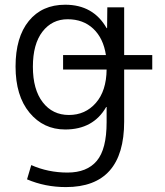

<svg xmlns="http://www.w3.org/2000/svg" viewBox="-20 -550 689 801"><path d="M252 -530.3Q369.1 -530.3 424.8 -432.6H426.8L427.7 -519.5H498V-320.3H615.2V-259.8H498V-43Q498 230.5 254.9 230.5Q168 230.5 92.8 198.2L110.4 138.7Q180.7 169.9 261.7 169.9Q342.8 169.9 383.8 121.1Q424.8 72.3 424.8 -40V-103.5H422.9Q369.1 -9.8 252 -9.8Q161.1 -9.8 103 -80.1Q44.9 -150.4 44.9 -272.5Q44.9 -394.5 100.1 -462.4Q155.3 -530.3 252 -530.3ZM424.8 -259.8H243.2V-320.3H421.9Q411.1 -390.6 369.1 -430.2Q327.1 -469.7 262.2 -469.7Q197.3 -469.7 157.2 -418Q117.2 -366.2 117.2 -271.5Q117.2 -176.8 158.2 -123.5Q199.2 -70.3 267.6 -70.3Q335.9 -70.3 379.9 -120.6Q423.8 -170.9 424.8 -259.8Z"/></svg>

Font: GenEi M Gothic v2 Regular
Style: Regular
Weight: 400
Version: Version 2.0